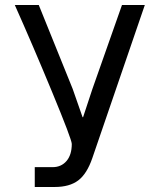

<svg xmlns="http://www.w3.org/2000/svg" viewBox="-20 -745 640 765"><path d="M118.5 -79H189.5Q224 -79 245 -103.5Q266 -128 266 -171.5Q266 -189 187.5 -378.8Q109 -568.5 39 -725H134.5L269.5 -391L309 -278H311L348 -390L466 -725H557L348 -115.5Q326.5 -52.5 291.8 -26.2Q257 0 198.5 0H118.5Z"/></svg>

Font: JuliaMono
Style: Regular
Weight: 400
Monospace: yes
Designer: cormullion
Foundry: corm
Version: Version 0.055; ttfautohint (v1.8.4)